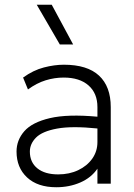

<svg xmlns="http://www.w3.org/2000/svg" viewBox="-20 -772 564 807"><path d="M216.5 15Q138 15 93.8 -26.2Q49.5 -67.5 49.5 -135Q49.5 -183 82.2 -220.5Q115 -258 189.8 -275.5Q264.5 -293 389.5 -281.5V-322Q389.5 -380 352 -413Q314.5 -446 247.5 -446Q209.5 -446 172 -434.5Q134.5 -423 97.5 -396L77 -446Q120 -477 164.5 -488.5Q209 -500 248.5 -500Q347 -500 396.2 -454.2Q445.5 -408.5 445.5 -322V0H389.5V-63Q363.5 -25 317.5 -5Q271.5 15 216.5 15ZM105.5 -135Q105.5 -90 137 -64.5Q168.5 -39 224.5 -39Q271.5 -39 308.8 -56.8Q346 -74.5 367.8 -105.2Q389.5 -136 389.5 -175V-232Q282 -243 219.8 -231.5Q157.5 -220 131.5 -193.8Q105.5 -167.5 105.5 -135ZM231.5 -585 134.5 -752H197.5L287.5 -585Z"/></svg>

Font: Geologica Thin
Style: Regular
Weight: 100
Designer: Sindre Bremnes, Frode Helland
Foundry: Monokrom Skriftforlag AS
Version: Version 1.010; ttfautohint (v1.8.4.7-5d5b);gftools[0.9.28]